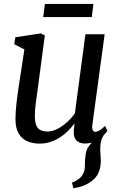

<svg xmlns="http://www.w3.org/2000/svg" viewBox="-20 -738 624 1000"><path d="M362 242.5 355 213.5Q377 204 391 193.5Q405 183 413 166.5Q423 147 422.2 120.8Q421.5 94.5 426 67.5Q429 40.5 444.5 21.2Q460 2 470.5 -12L531 -48.5Q513 -27.5 507.2 -5.2Q501.5 17 502 45Q502.5 57.5 503.8 71.8Q505 86 505 99.5Q505 132.5 494.2 159.2Q483.5 186 455.5 207Q437.5 220 416 228.8Q394.5 237.5 362 242.5ZM185 10Q151 10 122.8 -2Q94.5 -14 77.5 -42.2Q60.5 -70.5 60.5 -119Q60.5 -136.5 62 -157.5Q63.5 -178.5 66 -202Q68.5 -225.5 71.8 -249Q75 -272.5 78.5 -294L107 -480.5L54 -508L60 -544L193 -564L213.5 -553.5L178.5 -290Q176 -269 173 -248.2Q170 -227.5 167.2 -207.8Q164.5 -188 163 -169.8Q161.5 -151.5 161.5 -135Q161.5 -102.5 169.2 -84.8Q177 -67 191.8 -60Q206.5 -53 227 -53Q253 -53 279.8 -67Q306.5 -81 330 -102.5Q353.5 -124 370 -148L425 -559.5H525L461 -88Q458.5 -69.5 463 -60.5Q467.5 -51.5 476.5 -51.5Q486 -51.5 497.8 -58.5Q509.5 -65.5 527.5 -82L539.5 -56.5Q535 -49 519 -33.2Q503 -17.5 478.2 -4Q453.5 9.5 423 9.5Q392 9.5 377.2 -7.5Q362.5 -24.5 364.5 -52.5Q364 -54.5 364.2 -59Q364.5 -63.5 365.2 -69.2Q366 -75 366.8 -81Q367.5 -87 368 -92.5L366.5 -93.5Q352 -74 333.5 -55.5Q315 -37 292 -22.2Q269 -7.5 242.5 1.2Q216 10 185 10ZM214 -717.5H466.5L458 -649H205Z"/></svg>

Font: Merriweather 24pt
Style: Italic
Weight: 400
Italic angle: -7.8°
Designer: Eben Sorkin
Foundry: Eben Sorkin
Version: Version 2.101